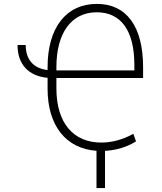

<svg xmlns="http://www.w3.org/2000/svg" viewBox="-20 -757 824 976"><path d="M69.2 -528.4C68.5 -430.8 125.4 -369.7 221.9 -361.5V-305.4C221.9 -118.3 315.3 -1.4 470.5 9.6V198.9H513.8V9.9C571.4 6.7 625.7 -9.6 671.5 -38.4L657.7 -76.7C605.5 -47.9 550.8 -32.7 497.5 -32.3C352.6 -30.9 266.7 -132.8 266.7 -307.2V-360.4H707.4V-415.1C707.4 -621.8 623.6 -737.2 472.7 -737.2C316.4 -737.2 221.9 -616.1 221.9 -416.5V-400.9C150.2 -409.1 110.4 -454.5 110.8 -528.4ZM266.7 -399.1V-415.8C266.7 -589.8 343 -694.6 471.9 -694.6C595.9 -694.6 663 -600.1 663 -427.2V-399.1Z"/></svg>

Font: Karasuma Gothic
Style: Thin
Weight: 200
Designer: Rasmus Andersson / Ryoko Ishizuka
Foundry: rsms
Version: Version 1.00